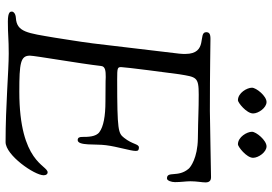

<svg xmlns="http://www.w3.org/2000/svg" viewBox="-160 -784 952 671"><g transform="rotate(90 315.5 -448.0)"><path d="M286 -853C286 -836 304 -804 330 -804C338 -804 376 -834 376 -857C376 -876 356 -904 336 -904C315 -904 286 -868 286 -853ZM440 -853C440 -836 458 -804 484 -804C492 -804 531 -834 531 -857C531 -876 511 -904 491 -904C470 -904 440 -868 440 -853ZM20 -14C20 -9 20 0 55 0C104 0 112 -3 167 -3C228 -3 348 8 476 8C522 8 592 -93 592 -125C592 -135 587 -139 582 -139C556 -139 549 -40 300 -40C200 -40 174 -44 174 -77C174 -94 202 -254 210 -325C211 -341 228 -342 249 -342C260 -342 247 -341 334 -341C386 -341 422 -334 441 -320C458 -308 458 -279 458 -260C458 -251 460 -244 469 -244C490 -244 482 -308 487 -343C492 -383 507 -429 507 -447C507 -455 504 -458 495 -458C482 -458 485 -436 461 -406C445 -386 438 -382 257 -382C217 -382 214 -383 214 -396C214 -409 235 -571 239 -599C249 -659 248 -667 310 -667C367 -667 384 -665 464 -664C532 -663 564 -638 569 -632C601 -595 576 -556 603 -556C611 -556 616 -572 616 -584C616 -605 613 -622 613 -638C613 -661 617 -678 617 -691C617 -708 606 -710 599 -710C569 -710 408 -706 368 -706C217 -706 144 -708 115 -708C97 -708 92 -703 92 -693C92 -663 168 -701 168 -620C168 -615 168 -608 167 -599L131 -296C124 -242 116 -197 111 -163C95 -69 92 -31 42 -28C26 -27 20 -19 20 -14Z"/></g></svg>

Font: OFL Sorts Mill Goudy
Style: Italic
Weight: 500
Italic angle: -6°
Version: Version 003.000